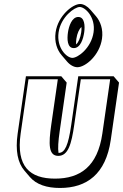

<svg xmlns="http://www.w3.org/2000/svg" viewBox="-20 -895 616 962"><path d="M286.9 -513H109.9L68.5 -226C56.1 -139.4 69.2 -78.9 102.3 -40.2L129.5 -8.3C162.2 29.8 214.3 46.8 280.7 46.8C414.3 46.8 510.2 -22.2 535 -194.2L576.4 -481.2L549.1 -513H372.1L336.9 -269C322.4 -168 305.4 -129 274.2 -129C273.8 -129 273.4 -129 273.1 -129C269.5 -151.4 271.7 -186.5 279 -237.2L314.1 -481.2ZM258.6 -733C251.6 -684.5 266.5 -644.4 288.2 -619.1L315.4 -587.2C331.2 -568.7 350.7 -558.2 367.8 -558.2C407.5 -558.2 479 -617.2 491.1 -701.2C497.9 -748.7 482.6 -788.4 461 -813.6L433.7 -845.4C417.6 -864.2 398.1 -875 381.7 -875C343.7 -875 270.6 -816 258.6 -733ZM388.3 -759.5C388.7 -751.5 388.3 -742.5 386.9 -733C383 -705.3 372.6 -681.3 361.2 -672.6C360.7 -681.2 361.2 -690.9 362.7 -701.2C366.6 -727.9 377.2 -750.9 388.3 -759.5ZM273.6 -733C284.7 -809.7 353.3 -860 379.5 -860C406.1 -860 459.9 -809.8 448.8 -733C437.6 -655 370.6 -605 342.8 -605C314.1 -605 262.4 -654.9 273.6 -733ZM320.4 -732.3C315.8 -700.4 316 -654 349.8 -654C383.3 -654 397.3 -700.9 401.9 -733C406.5 -764.7 404.4 -810 372.3 -810C339.9 -810 324.8 -763.1 320.4 -732.3ZM269.7 -498 236.7 -269C223 -173.5 222.5 -114 272 -114C321.6 -114 338.2 -173.5 351.9 -269L385 -498H532L492.8 -226C469 -60.9 381.9 0 255.6 0C129.2 0 59.8 -60.9 83.5 -226L122.7 -498Z"/></svg>

Font: Blink
Style: 3DObl
Weight: 400
Designer: Mew Too
Foundry: Cannot Into Space Fonts
Version: Version 001.000